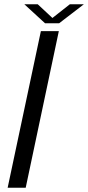

<svg xmlns="http://www.w3.org/2000/svg" viewBox="-20 -884 415 904"><path d="M16 0 172.5 -737.5H257L101 0ZM94.5 -864H157.5L238.5 -788.5H213L309 -864H375L258.5 -774.5H192Z"/></svg>

Font: Epilogue
Style: Italic
Weight: 400
Italic angle: -12°
Designer: Tyler Finck
Foundry: Etcetera Type Co
Version: Version 2.112